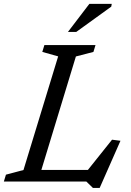

<svg xmlns="http://www.w3.org/2000/svg" viewBox="-38 -916 660 969"><path d="M345 -631 153 0H-18.5L-8 -34.5L80.5 -58L255.5 -631.5L175.5 -654L186 -688.5H444L433.5 -654ZM386.5 -34.5 527.5 -211 570 -205.5 465 32.5H431L397.5 0H84.5L104 -58.5H435.5ZM305 -755 413 -896.5H526L523.5 -882.5L347 -755Z"/></svg>

Font: Newsreader 12pt
Style: Italic
Weight: 400
Italic angle: -17°
Version: Version 1.003